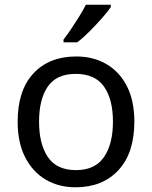

<svg xmlns="http://www.w3.org/2000/svg" viewBox="-20 -786 645 816"><path d="M551 -269Q551 -136 483.5 -63Q416 10 301 10Q230 10 174.5 -22.5Q119 -55 87 -117.5Q55 -180 55 -269Q55 -402 122 -474Q189 -546 304 -546Q377 -546 432.5 -513.5Q488 -481 519.5 -419.5Q551 -358 551 -269ZM146 -269Q146 -174 183.5 -118.5Q221 -63 303 -63Q384 -63 422 -118.5Q460 -174 460 -269Q460 -364 422 -418Q384 -472 302 -472Q220 -472 183 -418Q146 -364 146 -269ZM451 -756Q439 -738 414 -709.5Q389 -681 360.5 -652.5Q332 -624 308 -606H250V-618Q265 -637 282.5 -663Q300 -689 317 -716.5Q334 -744 345 -766H451Z"/></svg>

Font: Noto Sans Khojki
Style: Regular
Weight: 400
Designer: Monotype Design Team
Foundry: Monotype Imaging Inc.
Version: Version 2.003; ttfautohint (v1.8.4.7-5d5b)